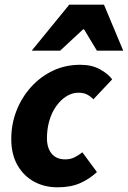

<svg xmlns="http://www.w3.org/2000/svg" viewBox="-20 -786 545 818"><path d="M225 12Q169 12 124.5 -12.5Q80 -37 54 -83Q28 -129 28 -194Q28 -258 50.5 -315Q73 -372 113 -416Q153 -460 206 -485Q259 -510 322 -510Q371 -510 405.5 -491Q440 -472 458 -448L378 -363Q365 -376 350.5 -383.5Q336 -391 314 -391Q287 -391 262.5 -375.5Q238 -360 219 -333Q200 -306 190 -271Q180 -236 180 -197Q180 -156 200 -131.5Q220 -107 258 -107Q281 -107 299 -116.5Q317 -126 331 -137L393 -53Q362 -24 322 -6Q282 12 225 12ZM115 -570 275 -766H423L505 -570H393L338 -661H334L236 -570Z"/></svg>

Font: Source Sans 3 ExtraBold
Style: Italic
Weight: 800
Italic angle: -11°
Version: Version 3.052;hotconv 1.1.0;makeotfexe 2.6.0